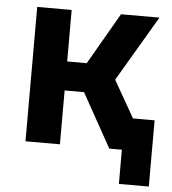

<svg xmlns="http://www.w3.org/2000/svg" viewBox="-51 -597 701 783"><g transform="rotate(5 300.0 -205.0)"><path d="M69.9 0V-550H210.9V-339.1H291L412.8 -550H570.2L412.4 -282.1L573.2 0H413L290.3 -220.4H210.9V0ZM464.5 140V-131H587V140Z"/></g></svg>

Font: JetBrains Mono
Style: Regular
Weight: 400
Monospace: yes
Designer: Philipp Nurullin, Konstantin Bulenkov
Foundry: JetBrains
Version: Version 2.305